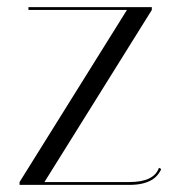

<svg xmlns="http://www.w3.org/2000/svg" viewBox="-20 -520 508 540"><path d="M60 -492V-500H407V-492L105 -8H344Q413 -8 427 -48L433 -45Q433 -41 426 -31.5Q419 -22 410 -16Q386 0 344 0H35V-8L337 -492Z"/></svg>

Font: Italiana
Style: Regular
Weight: 400
Designer: Santiago Orozco
Foundry: Santiago Orozco
Version: Version 001.001